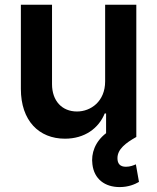

<svg xmlns="http://www.w3.org/2000/svg" viewBox="-20 -565 648 792"><path d="M540.5 112.9C531.2 116.8 517.4 122.9 499.6 122.9C475.1 122.9 464.5 110.1 464.5 87.4C464.5 50.4 498.6 24.5 542.3 0V-545.5H413.7V-229.4C413.7 -146.3 354.4 -105.1 297.6 -105.1C235.8 -105.1 194.6 -148.8 194.6 -218V-545.5H66.1V-198.2C66.1 -67.1 140.6 7.1 247.9 7.1C329.5 7.1 387.1 -35.9 411.9 -96.9H417.6V-15.6C372.2 19.2 355.1 67.8 361.2 112.9C368.3 173.7 412.6 206.7 473.7 206.7C509.6 206.7 536.2 195.3 553.3 185.4Z"/></svg>

Font: TID UI Semi Bold
Style: Regular
Weight: 600
Designer: The TID Project Authors
Foundry: Bakken & Bæck
Version: Version 1.001;hotconv 1.0.109;makeotfexe 2.5.65596